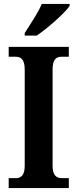

<svg xmlns="http://www.w3.org/2000/svg" viewBox="-20 -951 391 971"><path d="M105 -784V-771H166C223 -810 309 -886 332 -921V-931H191C173 -886 132 -827 105 -784ZM24 0H328V-50H292C266 -50 246 -64 246 -112V-600C246 -652 265 -664 292 -664H328V-714H24V-664H60C84 -664 105 -652 105 -600V-112C105 -62 84 -50 60 -50H24Z"/></svg>

Font: Noto Serif Thai Condensed
Style: Bold
Weight: 700
Width: 3
Designer: Monotype Design Team
Foundry: Monotype Imaging Inc.
Version: Version 2.002